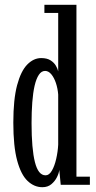

<svg xmlns="http://www.w3.org/2000/svg" viewBox="-20 -770 400 800"><path d="M156.5 10Q122.5 10 95 -16Q67.5 -42 51.5 -101Q35.5 -160 35.5 -259Q35.5 -355.5 51.2 -414.8Q67 -474 93.5 -501Q120 -528 151.5 -528Q176.5 -528 191.2 -518.2Q206 -508.5 213.2 -495.5Q220.5 -482.5 222.5 -472.5V-716H165V-750H298.5V-34H354.5V0H233L227 -62.5Q226 -49.5 217.5 -32.2Q209 -15 194 -2.5Q179 10 156.5 10ZM170 -39.5Q185 -39.5 196.2 -59Q207.5 -78.5 214.2 -108.2Q221 -138 222.5 -167.5V-376Q220.5 -401.5 213 -424Q205.5 -446.5 193.8 -460.5Q182 -474.5 168 -474.5Q152.5 -474.5 141.8 -458.2Q131 -442 124.2 -412.8Q117.5 -383.5 114.5 -343.8Q111.5 -304 111.5 -257Q111.5 -203.5 115 -162.8Q118.5 -122 125.5 -94.5Q132.5 -67 143.5 -53.2Q154.5 -39.5 170 -39.5Z"/></svg>

Font: Imbue Thin 10pt
Style: Regular
Weight: 400
Version: Version 1.102